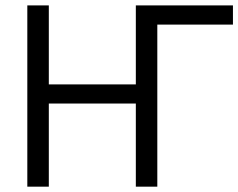

<svg xmlns="http://www.w3.org/2000/svg" viewBox="-20 -704 898 724"><path d="M858.4 -683.6Q766.6 -683.6 492.2 -683.6Q492.2 -609.4 492.2 -385.7Q410.2 -385.7 164.1 -385.7Q164.1 -460 164.1 -683.6Q143.6 -683.6 83 -683.6Q83 -512.7 83 0Q103.5 0 164.1 0Q164.1 -78.1 164.1 -313.5Q246.1 -313.5 492.2 -313.5Q492.2 -235.4 492.2 0Q512.7 0 573.2 0Q573.2 -152.3 573.2 -611.3Q644.5 -611.3 858.4 -611.3Q858.4 -628.9 858.4 -683.6Z"/></svg>

Font: Aptus Gothic JP
Style: Medium
Weight: 400
Designer: Fuminori Ogawa / Motoya
Version: Version 1